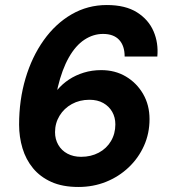

<svg xmlns="http://www.w3.org/2000/svg" viewBox="-20 -732 673 764"><path d="M292 12Q229 12 184.5 -8Q140 -28 111.5 -62.5Q83 -97 69.5 -142Q56 -187 56 -236Q56 -334 81.5 -420Q107 -506 154 -572Q201 -638 265 -675Q329 -712 405 -712Q479 -712 525 -683Q571 -654 591 -607.5Q611 -561 606 -507H476Q476 -550 454 -573.5Q432 -597 390 -597Q351 -597 316 -574Q281 -551 254 -503.5Q227 -456 210 -385Q210 -383 209 -380Q208 -377 208 -374Q228 -398 254.5 -415.5Q281 -433 313.5 -443Q346 -453 383 -453Q438 -453 481 -427.5Q524 -402 549.5 -358Q575 -314 575 -258Q575 -201 553 -152Q531 -103 492 -66Q453 -29 402 -8.5Q351 12 292 12ZM303 -108Q342 -108 373 -124.5Q404 -141 421.5 -170.5Q439 -200 439 -237Q439 -265 426.5 -287Q414 -309 391 -322Q368 -335 336 -335Q297 -335 266 -318Q235 -301 217 -271.5Q199 -242 199 -206Q199 -178 212 -155.5Q225 -133 248.5 -120.5Q272 -108 303 -108Z"/></svg>

Font: DM Sans 24pt ExtraBold
Style: Italic
Weight: 800
Italic angle: -10°
Designer: Colophon Foundry, Jonny Pinhorn
Foundry: Colophon Foundry
Version: Version 4.004;gftools[0.9.30]